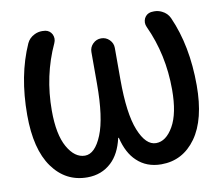

<svg xmlns="http://www.w3.org/2000/svg" viewBox="-81 -852 1085 938"><g transform="rotate(-10 462.0 -383.0)"><path d="M463.9 -173.8Q463.9 -175.8 461.9 -175.8Q460 -175.8 460 -173.8Q442.4 -97.7 399.4 -57.6Q350.6 -11.7 279.3 -11.7Q171.9 -11.7 106.9 -102.1Q42 -192.4 42 -362.3Q42 -558.6 108.4 -707Q120.1 -732.4 146.5 -745.1Q164.1 -753.9 184.6 -753.9Q192.4 -753.9 200.2 -752.9Q222.7 -749 233.4 -728.5Q238.3 -717.8 238.3 -707Q238.3 -696.3 233.4 -685.5Q164.1 -536.1 164.1 -362.3Q164.1 -244.1 199.7 -181.2Q235.4 -118.2 286.1 -118.2Q335.9 -118.2 370.1 -201.7Q404.3 -285.2 404.3 -454.1V-611.3Q404.3 -634.8 421.4 -651.9Q438.5 -668.9 462.4 -668.9Q486.3 -668.9 503.4 -651.9Q520.5 -634.8 520.5 -611.3V-454.1Q520.5 -285.2 554.2 -201.7Q587.9 -118.2 638.7 -118.2Q688.5 -118.2 724.6 -181.2Q760.7 -244.1 760.7 -362.3Q760.7 -536.1 691.4 -685.5Q686.5 -696.3 686.5 -707Q686.5 -717.8 691.4 -728.5Q702.1 -749 724.6 -752.9Q732.4 -753.9 740.2 -753.9Q760.7 -753.9 778.3 -745.1Q804.7 -732.4 816.4 -707Q882.8 -558.6 882.8 -362.3Q882.8 -192.4 817.9 -102.1Q752.9 -11.7 646.5 -11.7Q573.2 -11.7 525.4 -57.6Q482.4 -97.7 463.9 -173.8Z"/></g></svg>

Font: Gen Jyuu GothicX Medium
Style: Regular
Weight: 500
Designer: Ryoko NISHIZUKA (kana &amp; ideographs); Paul D. Hunt (Latin, Greek &amp; Cyrillic); Wenlong ZHANG (bopomofo); Sandoll C
Version: Version 1.058.20140828